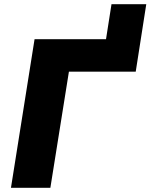

<svg xmlns="http://www.w3.org/2000/svg" viewBox="-20 -891 714 911"><path d="M32 0 144 -705H483L509 -871H674L624 -551H307L219 0Z"/></svg>

Font: Nunito Sans 10pt Black
Style: Italic
Weight: 900
Italic angle: -9°
Designer: Vernon Adams
Foundry: Vernon Adams
Version: Version 3.101;gftools[0.9.27]